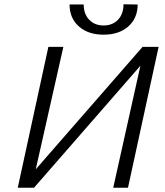

<svg xmlns="http://www.w3.org/2000/svg" viewBox="-20 -877 773 897"><path d="M305 -856H371Q371 -812 396.5 -785Q422 -758 464 -758Q506 -758 531.5 -785Q557 -812 557 -857L623 -856Q623 -792 579.5 -753.5Q536 -715 464 -715Q392 -715 348.5 -753.5Q305 -792 305 -856ZM721 -658 578 0H509L636 -570L139 0H63L206 -658H276L147 -86L646 -658Z"/></svg>

Font: EauTest
Style: Italic
Weight: 400
Italic angle: -12°
Designer: Christian Thalmann (Catharsis Fonts)
Version: Version 0.001;PS 000.001;hotconv 1.0.88;makeotf.lib2.5.64775